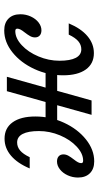

<svg xmlns="http://www.w3.org/2000/svg" viewBox="208 -674 479 936"><g transform="rotate(90 448.0 -206.5)"><path d="M347.6 -274.2Q347.6 -200 316.9 -133.9Q286.3 -67.7 235.9 -27.4Q185.5 12.9 129 12.9Q91.9 12.9 71 -8.1Q50 -29 50 -66.1Q50 -92.7 60.9 -116.5Q71.8 -140.3 89.9 -154.4Q108.1 -168.5 128.2 -168.5Q144.4 -168.5 153.6 -160.1Q162.9 -151.6 162.9 -137.1Q162.9 -125 156.5 -113.3Q150 -101.6 138.7 -87.1Q129 -75 124.6 -66.5Q120.2 -58.1 120.2 -50.8Q120.2 -46 123 -43.5Q125.8 -41.1 132.3 -41.1Q166.9 -41.1 200.8 -72.6Q234.7 -104 255.6 -154Q276.6 -204 276.6 -256.5Q276.6 -308.9 262.5 -335.9Q248.4 -362.9 221 -362.9Q199.2 -362.9 181.9 -348.4Q164.5 -333.9 149.2 -301.6H94.4Q119.4 -361.3 156.5 -392.7Q193.5 -424.2 239.5 -424.2Q291.1 -424.2 319.4 -384.7Q347.6 -345.2 347.6 -274.2ZM470.2 -412.9H540.3L425 0H354.8ZM317.7 -245.2H591.9L575.8 -188.7H301.6ZM548.4 -138.7Q548.4 -212.9 579 -279Q609.7 -345.2 660.1 -385.5Q710.5 -425.8 766.9 -425.8Q804 -425.8 825 -404.8Q846 -383.9 846 -346.8Q846 -320.2 835.1 -296.4Q824.2 -272.6 806 -258.5Q787.9 -244.4 767.7 -244.4Q751.6 -244.4 742.3 -252.8Q733.1 -261.3 733.1 -275.8Q733.1 -287.9 739.5 -299.6Q746 -311.3 757.3 -325.8Q766.9 -337.9 771.4 -346.4Q775.8 -354.8 775.8 -362.1Q775.8 -366.9 773 -369.4Q770.2 -371.8 763.7 -371.8Q729 -371.8 695.2 -340.3Q661.3 -308.9 640.3 -258.9Q619.4 -208.9 619.4 -156.5Q619.4 -104 633.5 -77Q647.6 -50 675 -50Q696.8 -50 714.1 -64.5Q731.5 -79 746.8 -111.3H801.6Q776.6 -51.6 739.5 -20.2Q702.4 11.3 656.5 11.3Q604.8 11.3 576.6 -28.2Q548.4 -67.7 548.4 -138.7Z"/></g></svg>

Font: Playfair Micro SmCond SmLight
Style: Italic
Weight: 360
Width: 4
Italic angle: -15.6°
Designer: Claus Eggers Sørensen
Foundry: Claus Eggers Sørensen
Version: Version 2.203;Glyphs 3.3 (3326)